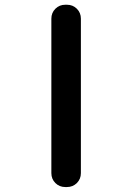

<svg xmlns="http://www.w3.org/2000/svg" viewBox="-20 -794 540 794"><path d="M250 -20.5Q225.6 -20.5 209 -37.1Q192.4 -53.7 192.4 -78.1V-716.8Q192.4 -741.2 209 -757.8Q225.6 -774.4 250 -774.4H256.8Q281.2 -774.4 297.9 -757.8Q314.5 -741.2 314.5 -716.8V-78.1Q314.5 -53.7 297.9 -37.1Q281.2 -20.5 256.8 -20.5Z"/></svg>

Font: Rounded Mgen+ 1mn medium
Style: Regular
Weight: 500
Designer: [Source Han Sans]
Ryoko NISHIZUKA  (kana & ideographs); Paul D. Hunt (Latin, Greek & Cyrillic); Wenlong ZHANG  (bopomofo
Version: Version 1.059.20150602